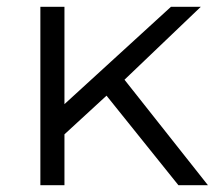

<svg xmlns="http://www.w3.org/2000/svg" viewBox="-20 -546 633 566"><path d="M506 0H593L347 -311L572 -526H484L170 -239V-526H99V0H170V-150L294 -264Z"/></svg>

Font: Talent
Style: Regular
Weight: 400
Designer: Mike Powis
Version: Version 1.001;hotconv 1.0.109;makeotfexe 2.5.65596